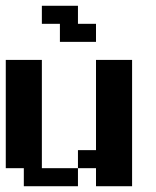

<svg xmlns="http://www.w3.org/2000/svg" viewBox="-20 -645 540 665"><path d="M125 -625H250V-562.5H312.5V-500H187.5V-562.5H125ZM0 -437.5H125V-62.5H250V-125H312.5V-437.5H437.5V0H312.5V-62.5H250V0H62.5V-62.5H0Z"/></svg>

Font: NeoDunggeunmo Code
Style: Regular
Weight: 400
Monospace: yes
Version: Version 1.600